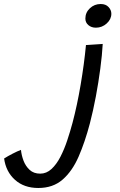

<svg xmlns="http://www.w3.org/2000/svg" viewBox="-258 -702 596 957"><path d="M244 -682Q269 -682 283 -667Q297 -652 297 -633.5Q297 -606 273.8 -585Q250.5 -564 220 -564Q197.5 -564 182.5 -576.8Q167.5 -589.5 167.5 -609.5Q167.5 -639.5 190 -660.8Q212.5 -682 244 -682ZM190 -87Q165.5 6 133.8 78.8Q102 151.5 54 193.2Q6 235 -67 235Q-138 235 -183.2 194.5Q-228.5 154 -237.5 88Q-219.5 76.5 -195.2 64Q-171 51.5 -153.5 45Q-151 71.5 -140.8 98.8Q-130.5 126 -110.2 144.8Q-90 163.5 -57.5 163.5Q-26.5 163.5 -1.5 140.5Q23.5 117.5 43 79.8Q62.5 42 77.2 -2.5Q92 -47 103.5 -90Q126.5 -176.5 144 -279.8Q161.5 -383 170.5 -477.5L254 -483Q251 -428 242 -360Q233 -292 219.8 -221.2Q206.5 -150.5 190 -87Z"/></svg>

Font: Grandstander Light
Style: Italic
Weight: 300
Italic angle: -15°
Designer: Tyler Finck
Foundry: Etcetera Type Co
Version: Version 1.200; ttfautohint (v1.8.3)